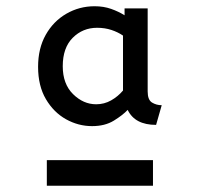

<svg xmlns="http://www.w3.org/2000/svg" viewBox="-20 -727 640 615"><path d="M275 -323Q231 -323 191.5 -345Q152 -367 127 -409.5Q102 -452 102 -513Q102 -572 126.5 -615.5Q151 -659 192.5 -683Q234 -707 283 -707Q312 -707 336 -698.5Q360 -690 379 -678V-700H453V-434Q453 -407 467 -398.5Q481 -390 498 -390L480 -327Q412 -327 389 -375Q373 -358 344.5 -340.5Q316 -323 275 -323ZM288 -393Q314 -393 336 -405.5Q358 -418 374 -437V-613Q358 -624 337 -631Q316 -638 291 -638Q245 -638 213 -606Q181 -574 181 -515Q181 -458 214 -425.5Q247 -393 288 -393ZM130 -132V-214H470V-132Z"/></svg>

Font: ABeeZee
Style: Regular
Weight: 400
Designer: Anja Meiners
Foundry: Anja Meiners
Version: Version 1.003; ttfautohint (v1.8.3)